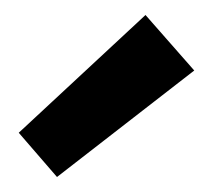

<svg xmlns="http://www.w3.org/2000/svg" viewBox="-20 -654 284 256"><path d="M56 -418 239 -560 174 -634 5 -477Z"/></svg>

Font: Cambay Devanagari
Style: Regular
Weight: 700
Designer: Pooja Saxena
Foundry: Pooja Saxena
Version: Version 1.095;PS 001.095;hotconv 1.0.70;makeotf.lib2.5.58329